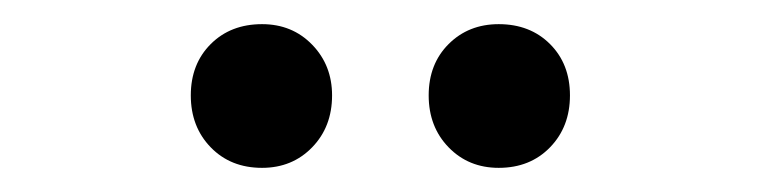

<svg xmlns="http://www.w3.org/2000/svg" viewBox="-20 -722 630 159"><path d="M335 -643Q335 -669 351.5 -685.5Q368 -702 393 -702Q419 -702 435.5 -685.5Q452 -669 452 -643Q452 -617 435.5 -600Q419 -583 393 -583Q368 -583 351.5 -600Q335 -617 335 -643ZM197 -702Q222 -702 238.5 -685Q255 -668 255 -643Q255 -617 238.5 -600Q222 -583 197 -583Q171 -583 154.5 -600Q138 -617 138 -643Q138 -669 154.5 -685.5Q171 -702 197 -702Z"/></svg>

Font: Nyght Serif
Style: Regular
Weight: 400
Designer: Maksym Kobuzan
Version: Version 0.410